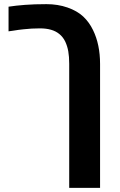

<svg xmlns="http://www.w3.org/2000/svg" viewBox="-20 -661 574 921"><path d="M293 -461.4Q282.2 -483.9 263.7 -498.5Q231.4 -524.9 171.4 -524.9Q130.9 -524.9 92.8 -520.5Q71.8 -518.6 42.5 -513.7L21 -510.7V-628.9Q55.7 -634.3 100.6 -637.7Q144.5 -641.1 202.6 -641.1Q257.3 -641.1 303.7 -625Q350.1 -608.9 379.4 -581.5Q408.2 -554.2 426.3 -516.6Q460 -447.8 460 -354V240.2H312V-355Q312 -389.2 307.6 -414.3Q303.2 -439.5 293 -461.4Z"/></svg>

Font: Viking Open Sans
Style: Bold
Weight: 700
Foundry: Ascender Corporation
Version: Version 2.001